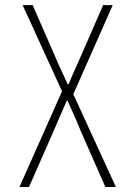

<svg xmlns="http://www.w3.org/2000/svg" viewBox="-20 -746 540 766"><path d="M57.6 0 227.5 -381.8 70.3 -725.6H110.4L202.1 -515.6Q209 -498 226.1 -461.9Q243.2 -425.8 250 -410.2H253.9Q262.7 -432.6 278.3 -467.3Q293.9 -502 299.8 -515.6L391.6 -725.6H429.7L272.5 -370.1L442.4 0H400.4L303.7 -219.7Q291 -252 250 -343.8H246.1Q238.3 -325.2 219.2 -281.7Q200.2 -238.3 192.4 -219.7L95.7 0Z"/></svg>

Font: Gen Shin Gothic Monospace ExtraLight
Style: Regular
Weight: 200
Designer: [Source Han Sans]
Ryoko NISHIZUKA  (kana & ideographs); Paul D. Hunt (Latin, Greek & Cyrillic); Wenlong ZHANG  (bopomofo
Version: Version 1.002.20150607